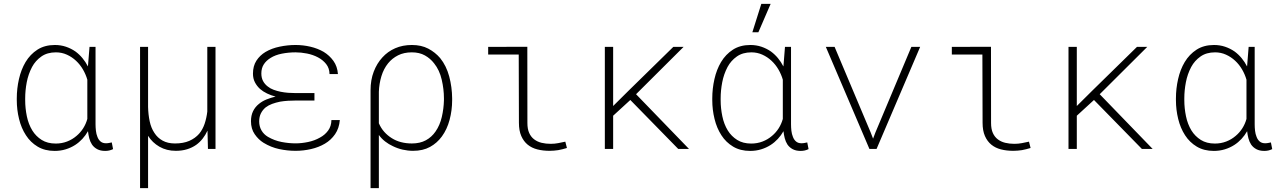

<svg xmlns="http://www.w3.org/2000/svg" viewBox="-20 -771 6641 994"><path d="M474.6 -528.3H443.4L435.5 -430.2L435.1 -427.2Q423.3 -450.2 407.2 -469.7Q391.1 -489.3 370.6 -504.4Q348.1 -520 321.3 -529.1Q294.4 -538.1 264.2 -538.1Q211.4 -538.1 173.8 -513.9Q136.2 -489.7 112.3 -449.7Q89.4 -411.1 78.1 -361.6Q66.9 -312 66.9 -262.2V-252Q66.9 -203.1 78.6 -155.3Q90.3 -107.4 114.3 -70.8Q137.7 -34.2 174.8 -12Q211.9 10.3 263.2 10.3Q293 10.3 319.6 2.2Q346.2 -5.9 369.1 -20.5Q389.6 -33.7 406.5 -52Q423.3 -70.3 435.5 -91.8Q437.5 -73.2 442.1 -55.2Q446.8 -37.1 456.1 -22.9Q466.3 -7.8 483.2 1.2Q500 10.3 524.4 10.3Q535.6 10.3 545.4 8.1Q555.2 5.9 565.4 1L558.6 -33.7Q551.8 -32.2 544.4 -30.8Q537.1 -29.3 528.8 -29.3Q511.2 -29.3 500.5 -38.6Q489.7 -47.9 484.4 -62.5Q478.5 -76.7 476.6 -94Q474.6 -111.3 474.6 -127.4ZM110.4 -252V-262.2Q110.4 -302.7 118.4 -345Q126.5 -387.2 146 -424.3Q163.6 -457 194.1 -478.5Q224.6 -500 269.5 -500Q299.8 -500 326.2 -488Q352.5 -476.1 373.5 -456.5Q394.5 -437 409.4 -411.4Q424.3 -385.7 432.1 -358.4V-189Q432.1 -174.8 432.1 -168.7Q432.1 -162.6 432.1 -155.3Q424.8 -128.9 410.4 -106.4Q396 -84 376 -67.4Q354.5 -48.8 327.1 -38.3Q299.8 -27.8 268.6 -27.8Q225.6 -27.8 195.8 -46.6Q166 -65.4 147.5 -95.2Q127.4 -127.9 118.9 -169.4Q110.4 -210.9 110.4 -252Z M746.6 -528.3H705.1V203.1H746.6V-67.9Q768.6 -32.7 805.4 -11.5Q842.3 9.8 890.1 9.8Q922.4 9.8 948.5 1.7Q974.6 -6.3 995.6 -21Q1014.6 -34.7 1029.3 -53.5Q1043.9 -72.3 1054.2 -94.7L1056.6 0H1095.7V-528.3H1053.2V-193.4Q1049.3 -159.7 1039.3 -130.1Q1029.3 -100.6 1011.2 -78.6Q990.7 -55.2 960 -41.7Q929.2 -28.3 885.7 -28.3Q848.1 -28.3 821.8 -43Q795.4 -57.6 779.3 -83Q762.2 -108.4 754.9 -143.1Q747.6 -177.7 746.6 -217.3Z M1279.3 -143.6Q1279.3 -104 1298.6 -76.2Q1317.9 -48.3 1343.8 -32.2Q1382.8 -8.3 1425.3 0.7Q1467.8 9.8 1510.3 9.8Q1550.8 9.8 1590.3 0.7Q1629.9 -8.3 1662.1 -27.3Q1693.8 -45.9 1714.8 -76.4Q1735.8 -106.9 1739.3 -149.4H1695.8Q1695.3 -117.7 1678.7 -95Q1662.1 -72.3 1636.2 -58.6Q1608.9 -43 1575.2 -35.9Q1541.5 -28.8 1510.3 -28.8Q1474.6 -28.8 1437.3 -36.1Q1399.9 -43.5 1367.2 -62.5Q1345.7 -75.2 1333.7 -95.9Q1321.8 -116.7 1321.8 -142.1Q1321.8 -166.5 1330.8 -184.3Q1339.8 -202.1 1355 -214.8Q1369.6 -226.1 1388.9 -233.2Q1408.2 -240.2 1429.7 -244.6Q1449.7 -248 1470.7 -249.3Q1491.7 -250.5 1510.3 -250.5H1607.9V-289.1H1510.3Q1492.2 -289.1 1472.4 -290.5Q1452.6 -292 1433.1 -295.9Q1414.1 -299.8 1396.7 -306.2Q1379.4 -312.5 1366.2 -323.2Q1350.6 -335 1341.8 -351.6Q1333 -368.2 1333 -390.6Q1333 -418 1345.5 -437.5Q1357.9 -457 1380.9 -471.2Q1404.8 -486.3 1439.2 -493.2Q1473.6 -500 1510.3 -500Q1538.6 -500 1569.3 -493.9Q1600.1 -487.8 1626 -474.1Q1651.4 -460.9 1668.5 -439.5Q1685.5 -418 1686 -387.7H1729.5Q1726.6 -427.2 1706.3 -455.6Q1686 -483.9 1655.8 -502.4Q1624.5 -520.5 1586.7 -529.3Q1548.8 -538.1 1510.3 -538.1Q1469.2 -538.1 1428 -529.5Q1386.7 -521 1354.5 -502Q1325.2 -484.4 1307.4 -456.8Q1289.6 -429.2 1289.6 -389.6Q1289.6 -364.7 1299.6 -345.2Q1309.6 -325.7 1326.2 -310.5Q1341.8 -296.9 1362.8 -286.9Q1383.8 -276.9 1406.7 -271Q1381.8 -265.1 1359.6 -256.1Q1337.4 -247.1 1320.3 -232.9Q1300.8 -217.3 1290 -195.1Q1279.3 -172.9 1279.3 -143.6Z M2320.8 -252V-262.2Q2320.3 -319.8 2305.7 -375Q2291 -430.2 2258.8 -470.2Q2232.9 -500.5 2197 -519.3Q2161.1 -538.1 2112.3 -538.1Q2064.5 -538.1 2025.9 -521.2Q1987.3 -504.4 1959.5 -473.6Q1931.2 -442.9 1914.8 -399.9Q1898.4 -356.9 1898.4 -303.7V203.1H1941.4V-72.3Q1955.1 -53.2 1973.9 -38.6Q1992.7 -23.9 2014.2 -14.2Q2038.1 -2.4 2064.7 3.7Q2091.3 9.8 2118.7 9.8Q2169.4 9.8 2206.1 -10.3Q2242.7 -30.3 2267.6 -64.5Q2294.4 -101.1 2307.6 -150.6Q2320.8 -200.2 2320.8 -252ZM2278.3 -262.2V-252Q2277.3 -208.5 2267.3 -165.5Q2257.3 -122.6 2234.9 -90.3Q2214.8 -61 2184.6 -44.7Q2154.3 -28.3 2112.3 -28.3Q2082 -28.3 2055.9 -35.2Q2029.8 -42 2008.3 -55.7Q1986.3 -69.3 1969.2 -88.6Q1952.1 -107.9 1941.4 -132.8V-295.9Q1942.9 -337.9 1954.6 -376.5Q1966.3 -415 1989.3 -443.4Q2010.3 -469.2 2040.8 -484.6Q2071.3 -500 2112.3 -500Q2151.4 -500 2179.7 -484.1Q2208 -468.3 2227.5 -442.9Q2255.4 -408.2 2266.8 -358.6Q2278.3 -309.1 2278.3 -262.2Z M2507.3 -528.3V-488.8H2665.5L2666.5 -135.3Q2666.5 -94.7 2678.7 -66.9Q2690.9 -39.1 2711.9 -22Q2732.9 -4.9 2761.7 2.4Q2790.5 9.8 2825.7 9.8Q2836.9 9.8 2848.1 8.8Q2859.4 7.8 2870.1 6.3Q2880.9 3.9 2892.1 1.5Q2903.3 -1 2915 -4.9L2906.7 -37.6Q2888.7 -33.7 2869.9 -30Q2851.1 -26.4 2831.1 -26.4Q2805.7 -26.4 2783.7 -31.7Q2761.7 -37.1 2745.1 -49.8Q2729 -62 2719.7 -82.5Q2710.4 -103 2710.4 -134.3L2710 -528.8Z M3243.2 -253.4 3491.2 0H3546.9L3272.9 -283.2L3519 -528.3H3465.8L3234.9 -302.2L3154.3 -222.2V-528.3H3111.3V0H3154.3V-171.9Z M4075.2 -528.3H4043.9L4036.1 -430.2L4035.6 -427.2Q4023.9 -450.2 4007.8 -469.7Q3991.7 -489.3 3971.2 -504.4Q3948.7 -520 3921.9 -529.1Q3895 -538.1 3864.7 -538.1Q3812 -538.1 3774.4 -513.9Q3736.8 -489.7 3712.9 -449.7Q3689.9 -411.1 3678.7 -361.6Q3667.5 -312 3667.5 -262.2V-252Q3667.5 -203.1 3679.2 -155.3Q3690.9 -107.4 3714.8 -70.8Q3738.3 -34.2 3775.4 -12Q3812.5 10.3 3863.8 10.3Q3893.6 10.3 3920.2 2.2Q3946.8 -5.9 3969.7 -20.5Q3990.2 -33.7 4007.1 -52Q4023.9 -70.3 4036.1 -91.8Q4038.1 -73.2 4042.7 -55.2Q4047.4 -37.1 4056.6 -22.9Q4066.9 -7.8 4083.7 1.2Q4100.6 10.3 4125 10.3Q4136.2 10.3 4146 8.1Q4155.8 5.9 4166 1L4159.2 -33.7Q4152.3 -32.2 4145 -30.8Q4137.7 -29.3 4129.4 -29.3Q4111.8 -29.3 4101.1 -38.6Q4090.3 -47.9 4085 -62.5Q4079.1 -76.7 4077.1 -94Q4075.2 -111.3 4075.2 -127.4ZM3710.9 -252V-262.2Q3710.9 -302.7 3719 -345Q3727.1 -387.2 3746.6 -424.3Q3764.2 -457 3794.7 -478.5Q3825.2 -500 3870.1 -500Q3900.4 -500 3926.8 -488Q3953.1 -476.1 3974.1 -456.5Q3995.1 -437 4010 -411.4Q4024.9 -385.7 4032.7 -358.4V-189Q4032.7 -174.8 4032.7 -168.7Q4032.7 -162.6 4032.7 -155.3Q4025.4 -128.9 4011 -106.4Q3996.6 -84 3976.6 -67.4Q3955.1 -48.8 3927.7 -38.3Q3900.4 -27.8 3869.1 -27.8Q3826.2 -27.8 3796.4 -46.6Q3766.6 -65.4 3748 -95.2Q3728 -127.9 3719.5 -169.4Q3710.9 -210.9 3710.9 -252ZM3921.4 -751 3875 -604H3906.2L3969.7 -751Z M4481 0H4518.1L4743.7 -528.3H4698.2L4512.2 -85.4L4500 -53.2L4487.3 -85.9L4300.8 -528.3H4255.4Z M4907.7 -528.3V-488.8H5065.9L5066.9 -135.3Q5066.9 -94.7 5079.1 -66.9Q5091.3 -39.1 5112.3 -22Q5133.3 -4.9 5162.1 2.4Q5190.9 9.8 5226.1 9.8Q5237.3 9.8 5248.5 8.8Q5259.8 7.8 5270.5 6.3Q5281.2 3.9 5292.5 1.5Q5303.7 -1 5315.4 -4.9L5307.1 -37.6Q5289.1 -33.7 5270.3 -30Q5251.5 -26.4 5231.4 -26.4Q5206.1 -26.4 5184.1 -31.7Q5162.1 -37.1 5145.5 -49.8Q5129.4 -62 5120.1 -82.5Q5110.8 -103 5110.8 -134.3L5110.4 -528.8Z M5643.6 -253.4 5891.6 0H5947.3L5673.3 -283.2L5919.4 -528.3H5866.2L5635.3 -302.2L5554.7 -222.2V-528.3H5511.7V0H5554.7V-171.9Z M6475.6 -528.3H6444.3L6436.5 -430.2L6436 -427.2Q6424.3 -450.2 6408.2 -469.7Q6392.1 -489.3 6371.6 -504.4Q6349.1 -520 6322.3 -529.1Q6295.4 -538.1 6265.1 -538.1Q6212.4 -538.1 6174.8 -513.9Q6137.2 -489.7 6113.3 -449.7Q6090.3 -411.1 6079.1 -361.6Q6067.9 -312 6067.9 -262.2V-252Q6067.9 -203.1 6079.6 -155.3Q6091.3 -107.4 6115.2 -70.8Q6138.7 -34.2 6175.8 -12Q6212.9 10.3 6264.2 10.3Q6293.9 10.3 6320.6 2.2Q6347.2 -5.9 6370.1 -20.5Q6390.6 -33.7 6407.5 -52Q6424.3 -70.3 6436.5 -91.8Q6438.5 -73.2 6443.1 -55.2Q6447.8 -37.1 6457 -22.9Q6467.3 -7.8 6484.1 1.2Q6501 10.3 6525.4 10.3Q6536.6 10.3 6546.4 8.1Q6556.2 5.9 6566.4 1L6559.6 -33.7Q6552.7 -32.2 6545.4 -30.8Q6538.1 -29.3 6529.8 -29.3Q6512.2 -29.3 6501.5 -38.6Q6490.7 -47.9 6485.4 -62.5Q6479.5 -76.7 6477.5 -94Q6475.6 -111.3 6475.6 -127.4ZM6111.3 -252V-262.2Q6111.3 -302.7 6119.4 -345Q6127.4 -387.2 6147 -424.3Q6164.6 -457 6195.1 -478.5Q6225.6 -500 6270.5 -500Q6300.8 -500 6327.1 -488Q6353.5 -476.1 6374.5 -456.5Q6395.5 -437 6410.4 -411.4Q6425.3 -385.7 6433.1 -358.4V-189Q6433.1 -174.8 6433.1 -168.7Q6433.1 -162.6 6433.1 -155.3Q6425.8 -128.9 6411.4 -106.4Q6397 -84 6377 -67.4Q6355.5 -48.8 6328.1 -38.3Q6300.8 -27.8 6269.5 -27.8Q6226.6 -27.8 6196.8 -46.6Q6167 -65.4 6148.4 -95.2Q6128.4 -127.9 6119.9 -169.4Q6111.3 -210.9 6111.3 -252Z"/></svg>

Font: Roboto Mono ExtraLight
Style: Regular
Weight: 250
Monospace: yes
Designer: Google
Version: Version 3.000